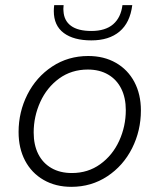

<svg xmlns="http://www.w3.org/2000/svg" viewBox="-20 -717 620 744"><path d="M52 -205.5Q52 -283 86.2 -350.8Q120.5 -418.5 182.2 -459.2Q244 -500 322 -500Q383 -500 429.2 -473.5Q475.5 -447 500.8 -399.2Q526 -351.5 526 -289Q526 -210.5 491.8 -142.5Q457.5 -74.5 395.8 -33.8Q334 7 256.5 7Q195.5 7 149 -19.8Q102.5 -46.5 77.2 -94.5Q52 -142.5 52 -205.5ZM258.5 -46.5Q321 -46.5 368.5 -80.8Q416 -115 441.8 -171.2Q467.5 -227.5 467.5 -290.5Q467.5 -338 449.8 -373.5Q432 -409 398.8 -428.2Q365.5 -447.5 320.5 -447.5Q257 -447.5 209.2 -412.8Q161.5 -378 136 -321.8Q110.5 -265.5 110.5 -203.5Q110.5 -155.5 128.2 -120.2Q146 -85 179.2 -65.8Q212.5 -46.5 258.5 -46.5ZM188.5 -674Q188.5 -685 190 -697H226.5Q225.5 -687 225.5 -682.5Q225.5 -676.5 226 -674Q228 -637 255 -617Q282 -597 334 -597Q388.5 -597 418.5 -623Q448.5 -649 454.5 -697H492.5Q484 -629 443.2 -594.8Q402.5 -560.5 334 -560.5Q265.5 -560.5 227 -589.2Q188.5 -618 188.5 -674Z"/></svg>

Font: HK Grotesk Light
Style: Italic
Weight: 300
Italic angle: -16°
Designer: Alfredo Marco Pradil
Foundry: Hanken Design Co.
Version: Version 3.001